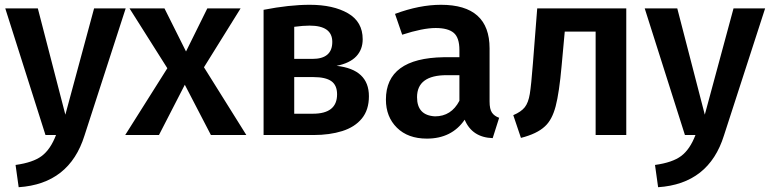

<svg xmlns="http://www.w3.org/2000/svg" viewBox="-20 -564 3217 802"><path d="M58 218 45 125Q118 115 154.5 87.5Q191 60 214 0H170L2 -529H138L253 -85L373 -529H505L333 2Q270 204 58 218Z M1009 0H861L752 -210L644 0H503L679 -279L521 -529H667L757 -349L846 -529H985L832 -283Z M1290 0H1081V-523Q1188 -544 1274 -544Q1372 -544 1433.5 -508.5Q1495 -473 1495 -400Q1495 -357 1468 -328.5Q1441 -300 1386 -289Q1521 -274 1521 -162Q1521 -105 1491.5 -69Q1462 -33 1409.5 -16.5Q1357 0 1290 0ZM1285 -318Q1368 -318 1368 -389Q1368 -457 1273 -457Q1246 -457 1209 -452V-318ZM1287 -89Q1388 -89 1388 -170Q1388 -208 1364 -225Q1340 -242 1289 -242H1209V-89Z M1763 15Q1684 15 1638 -30.5Q1592 -76 1592 -148Q1592 -321 1833 -325H1899V-355Q1899 -407 1875 -427Q1851 -447 1800 -447Q1746 -447 1660 -419L1630 -506Q1732 -544 1822 -544Q2025 -544 2025 -362V-140Q2025 -108 2035 -93.5Q2045 -79 2065 -72L2038 13Q1952 10 1921 -64Q1867 15 1763 15ZM1797 -78Q1865 -78 1899 -143V-250H1846Q1722 -250 1722 -158Q1722 -82 1797 -78Z M2156 12 2124 -83Q2157 -97 2172 -116Q2187 -135 2193 -171.5Q2199 -208 2206 -299L2224 -529H2596V0H2468V-432H2339L2326 -290Q2316 -177 2301 -120Q2286 -63 2256 -36Q2223 -5 2156 12Z M2729 218 2716 125Q2789 115 2825.5 87.5Q2862 60 2885 0H2841L2673 -529H2809L2924 -85L3044 -529H3176L3004 2Q2941 204 2729 218Z"/></svg>

Font: Trujillo Medium
Style: Regular
Weight: 500
Designer: Fira Sans original fonts by bBox Type GmbH, Carrois Corporate GbR, & Edenspiekermann AG / Changes by Cristiano Sobral
Foundry: Fira Sans original fonts by bBox Type GmbH, Carrois Corporate GbR, & Edenspiekermann AG / Changes by Cristiano Sobral
Version: Version 4.301;October 17, 2021;FontCreator 14.0.0.2814 64-bi